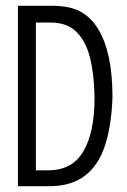

<svg xmlns="http://www.w3.org/2000/svg" viewBox="-20 -643 440 664"><path d="M42 1V-623H159Q223 -623 260 -602Q297 -581 321 -540Q369 -459 369 -308Q366 -212 344 -142.5Q322 -73 274.5 -36Q227 1 150 1ZM104 -54H147Q230 -54 268.5 -120Q307 -186 307 -304Q306 -384 291.5 -442.5Q277 -501 244 -533Q211 -565 156 -565H104Z"/></svg>

Font: Inconsolata Condensed
Style: Regular
Weight: 400
Width: 3
Monospace: yes
Designer: Raph Levien, Cyreal, Brenton Simpson
Foundry: Raph Levien, Cyreal, Google
Version: Version 3.000; ttfautohint (v1.8.2.53-6de2)